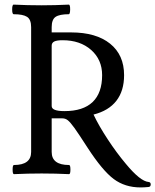

<svg xmlns="http://www.w3.org/2000/svg" viewBox="-20 -759 679 840"><path d="M595.2 61Q526.9 61 477.5 24.2Q428.2 -12.7 363.8 -111.8Q323.2 -174.8 305.4 -199.5Q287.6 -224.1 276.9 -232.7Q266.1 -241.2 252.9 -241.2H206.1V-94.2Q206.1 -37.1 282.2 -37.1Q288.1 -37.1 288.1 -17.1Q288.1 2.9 282.2 2.9Q223.6 0 162.1 0Q102.5 0 41 2.9Q35.2 2.9 35.2 -17.1Q35.2 -37.1 41 -37.1Q116.2 -37.1 116.2 -94.2V-640.1Q116.2 -673.8 98.4 -685.3Q80.6 -696.8 40 -696.8Q33.2 -696.8 33.2 -717.8Q33.2 -738.8 40 -738.8Q100.1 -735.8 161.1 -735.8Q220.7 -735.8 280.8 -738.8Q287.1 -738.8 286.9 -717.8Q286.6 -696.8 280.8 -696.8Q240.7 -696.8 223.4 -685.3Q206.1 -673.8 206.1 -640.1V-617.2H291Q400.4 -617.2 461.7 -567.9Q522.9 -518.6 522.9 -430.2Q522.9 -361.3 489 -317.9Q455.1 -274.4 389.2 -257.8Q411.6 -210 450.7 -150.4Q489.7 -90.8 530.8 -42Q593.8 34.2 629.9 37.1Q639.6 38.1 639.4 48.1Q639.2 58.1 629.9 59.1Q610.4 61 595.2 61ZM262.2 -272.9Q343.8 -272.9 385.3 -312.7Q426.8 -352.5 426.8 -430.2Q426.8 -498 378.7 -540.5Q330.6 -583 253.9 -583Q228.5 -583 217.3 -577.4Q206.1 -571.8 206.1 -559.1V-294.9Q206.1 -272.9 262.2 -272.9Z"/></svg>

Font: Junicode SmCond Medium
Style: Regular
Weight: 500
Width: 4
Designer: Peter S. Baker
Version: Version 2.206